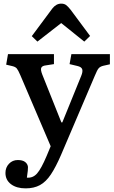

<svg xmlns="http://www.w3.org/2000/svg" viewBox="-20 -807 628 1057"><path d="M121 230Q71 230 40.5 207Q10 184 10 145Q10 115 29.5 94.5Q49 74 78 74Q104 74 118 84.5Q132 95 134 112Q135 125 128 171Q161 174 184 148Q207 122 237 51L259 -2L92 -393Q80 -421 72.5 -430Q65 -439 48 -443L14 -451L24 -509H277V-454L232 -447Q213 -445 207.5 -434.5Q202 -424 213 -396L318 -133H323L427 -389Q437 -413 432.5 -426Q428 -439 405 -444L363 -454L373 -509H585V-453L549 -445Q532 -441 523.5 -431.5Q515 -422 502 -390L316 46Q287 113 260 153.5Q233 194 200 212Q167 230 121 230ZM186 -578 155 -608 268 -760Q289 -787 317 -787Q333 -787 343.5 -779.5Q354 -772 369 -753L476 -609L444 -578L317 -680Z"/></svg>

Font: Literata Medium
Style: Regular
Weight: 500
Designer: Latin by Veronika Burian and Jose Scaglione. Greek by Irene Vlachou. Cyrillic by Vera Evstafieva.
Foundry: TypeTogether
Version: Version 3.103; ttfautohint (v1.8.4.7-5d5b);gftools[0.9.29]